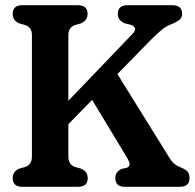

<svg xmlns="http://www.w3.org/2000/svg" viewBox="-20 -720 753 740"><path d="M243.5 -116.5Q243.5 -87 267.5 -77L292.5 -70Q318 -59 318 -33.5Q318 0 280 0H66.5Q29 0 29 -33.5Q29 -59 54 -70L79 -77Q103 -86.5 103 -116.5V-585.5Q103 -613.5 79 -623L54 -630Q29 -641 29 -666.5Q29 -700 66.5 -700H280Q317.5 -700 317.5 -666.5Q317.5 -641 292 -630L267.5 -623Q243.5 -613 243.5 -585.5V-331.5L485.5 -584Q502 -600 500.8 -609.2Q499.5 -618.5 485.5 -624L459.5 -630.5Q434 -642 434 -666.5Q434 -700 472 -700H644Q682 -700 682 -666.5Q682 -653 672 -644.2Q662 -635.5 641.5 -627Q623.5 -620.5 609.2 -609.8Q595 -599 567 -572L432.5 -434.5L636 -107Q644.5 -94 654.5 -86.8Q664.5 -79.5 678 -74Q696 -67 703.2 -58.2Q710.5 -49.5 710.5 -33.5Q710.5 0 672.5 0H461.5Q424.5 0 424.5 -33.5Q424.5 -46.5 430.2 -54.5Q436 -62.5 446.5 -68.5L469 -73.5Q479 -78 479.5 -86.2Q480 -94.5 469.5 -112.5L335 -335L243.5 -241.5Z"/></svg>

Font: Fraunces 144pt SuperSoft SemiBold
Style: Regular
Weight: 600
Version: Version 1.000;[b76b70a41]